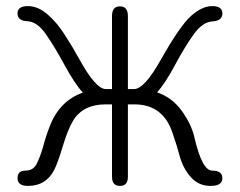

<svg xmlns="http://www.w3.org/2000/svg" viewBox="-20 -610 796 637"><path d="M577.1 -88.9Q566.4 -128.9 552.7 -168Q521.5 -263.7 425.8 -263.7H404.3V-23.4Q404.3 6.8 377.9 6.8Q351.6 6.8 351.6 -23.4V-263.7H330.1Q255.9 -263.7 222.7 -210Q205.1 -180.7 188.5 -125.5Q171.9 -70.3 160.2 -46.9Q132.8 6.8 73.2 6.8Q38.1 6.8 38.1 -18.6Q38.1 -43.9 64 -43.9Q89.8 -43.9 101.1 -65.4Q112.3 -86.9 122.1 -120.1Q130.9 -154.3 144.5 -189.5Q176.8 -275.4 254.9 -302.7Q228.5 -331.1 194.8 -393.1Q161.1 -455.1 132.3 -496.6Q103.5 -538.1 70.8 -539.6Q38.1 -541 38.1 -565.4Q38.1 -589.8 72.3 -589.8Q106.4 -589.8 138.7 -561.5Q170.9 -533.2 196.3 -492.2Q221.7 -453.1 244.1 -412.1Q297.9 -314.5 331.1 -314.5H351.6V-556.6Q351.6 -588.9 377.9 -588.9Q404.3 -588.9 404.3 -556.6V-314.5H424.8Q459 -314.5 513.7 -412.1Q577.1 -524.4 613.8 -557.1Q650.4 -589.8 684.1 -589.8Q717.8 -589.8 717.8 -565.4Q717.8 -541 685.1 -539.1Q652.3 -537.1 623 -496.6Q593.8 -456.1 560.5 -394Q527.3 -332 501 -303.7Q551.8 -286.1 583.5 -241.7Q615.2 -197.3 625 -154.3Q650.4 -43.9 684.1 -43.9Q717.8 -43.9 717.8 -18.6Q717.8 6.8 678.7 6.8Q639.6 6.8 614.3 -21Q588.9 -48.8 577.1 -88.9Z"/></svg>

Font: Jura
Style: Book
Weight: 400
Version: Version 2.5